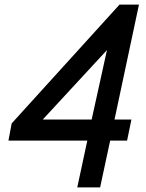

<svg xmlns="http://www.w3.org/2000/svg" viewBox="-20 -820 640 840"><path d="M318 0 362 -205H17L31 -280L503 -800H588L481 -297H555L536 -205H462L418 0ZM167 -297H381L448 -601Z"/></svg>

Font: Victor Mono Thin
Style: Italic
Weight: 100
Italic angle: -12°
Monospace: yes
Designer: Rune Bjørnerås
Version: Version 1.561;gftools[0.9.30]